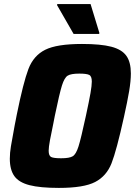

<svg xmlns="http://www.w3.org/2000/svg" viewBox="-20 -911 660 939"><path d="M28 -135Q28 -163 33.5 -196Q39 -229 52 -299Q54 -309 56.5 -321.5Q59 -334 62 -350Q94 -508 119 -573.5Q144 -639 201 -667.5Q258 -696 381 -696Q473 -696 524.5 -682.5Q576 -669 598 -638Q620 -607 620 -552Q620 -515 611.5 -464.5Q603 -414 586 -338Q550 -175 525.5 -112.5Q501 -50 445.5 -21Q390 8 268 8Q176 8 124 -5.5Q72 -19 50 -50Q28 -81 28 -135ZM400 -344Q416 -418 422.5 -455.5Q429 -493 429 -512Q429 -538 416.5 -544.5Q404 -551 368 -551Q327 -551 311 -541Q295 -531 283 -493Q271 -455 248 -344L241 -308Q231 -261 224.5 -226Q218 -191 218 -174Q218 -149 230.5 -143Q243 -137 279 -137Q320 -137 336 -147Q352 -157 364 -195Q376 -233 400 -344ZM340 -745 259 -886 260 -891H423L466 -750L465 -745Z"/></svg>

Font: Saira Semi Condensed ExtraBold
Style: Italic
Weight: 800
Width: 4
Italic angle: -12°
Designer: Hector Gatti with collaboration of the Omnibus-Type team
Foundry: Omnibus-Type
Version: Version 1.001; ttfautohint (v1.8)